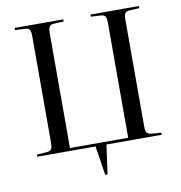

<svg xmlns="http://www.w3.org/2000/svg" viewBox="-95 -818 1012 1072"><g transform="rotate(-10 411.5 -282.0)"><path d="M415 166 389 0H59V-12L117 -16Q136 -18 142 -28.5Q148 -39 148 -67V-668Q148 -694 141.5 -704Q135 -714 115 -715L59 -718V-730H335V-718L277 -715Q259 -714 253 -702.5Q247 -691 247 -664V-16H577V-668Q577 -694 570.5 -704Q564 -714 544 -715L489 -718V-730H764V-718L707 -715Q688 -714 682 -703Q676 -692 676 -664V-63Q676 -38 682.5 -28Q689 -18 709 -16L764 -12V0H451L428 166Z"/></g></svg>

Font: Literata 72pt
Style: Regular
Weight: 400
Designer: Latin by Veronika Burian and Jose Scaglione. Greek by Irene Vlachou. Cyrillic by Vera Evstafieva.
Foundry: TypeTogether
Version: Version 3.002